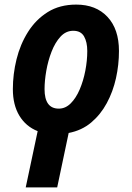

<svg xmlns="http://www.w3.org/2000/svg" viewBox="-20 -576 573 836"><path d="M144 -5Q93 -25 64.5 -72Q36 -119 36 -188Q36 -253 52 -318Q68 -383 102 -437Q136 -491 188 -523.5Q240 -556 312 -556Q398 -556 448 -502.5Q498 -449 498 -354Q498 -294 485 -235.5Q472 -177 445 -127Q418 -77 377 -42.5Q336 -8 279 3L229 240H92ZM236 -103Q265 -103 288 -126Q311 -149 327 -186.5Q343 -224 351.5 -268Q360 -312 360 -354Q360 -393 346 -417.5Q332 -442 299 -442Q267 -442 243.5 -416.5Q220 -391 204.5 -351Q189 -311 181.5 -267.5Q174 -224 174 -188Q174 -103 236 -103Z"/></svg>

Font: Noto Sans SemiCondensed
Style: Bold Italic
Weight: 700
Width: 4
Italic angle: -12°
Designer: Monotype Design Team
Foundry: Monotype Imaging Inc.
Version: Version 2.013; ttfautohint (v1.8.4.7-5d5b)